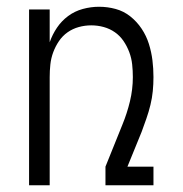

<svg xmlns="http://www.w3.org/2000/svg" viewBox="-20 -548 540 568"><path d="M66 0V-520H127V-423Q135 -446 148.5 -466Q162 -486 181.5 -500.5Q201 -515 225 -521.5Q249 -528 273 -528Q298 -528 322 -521.5Q346 -515 365.5 -499.5Q385 -484 399 -463Q413 -442 420.5 -418Q428 -394 431 -369.5Q434 -345 434 -320Q434 -299 432 -278.5Q430 -258 425 -237.5Q420 -217 413 -197Q406 -177 399 -158L357 -55H434V0H292V-55L342 -179Q356 -213 364.5 -248.5Q373 -284 373 -320Q373 -339 371 -357.5Q369 -376 362.5 -393.5Q356 -411 345.5 -426.5Q335 -442 320 -452.5Q305 -463 287 -468Q269 -473 250 -473Q231 -473 213 -468Q195 -463 180 -452.5Q165 -442 154.5 -426.5Q144 -411 137.5 -393.5Q131 -376 129 -357.5Q127 -339 127 -320V0Z"/></svg>

Font: Iosevka Fixed Light
Style: Regular
Weight: 300
Monospace: yes
Designer: Belleve Invis
Foundry: Belleve Invis
Version: Version 32.3.0